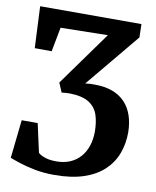

<svg xmlns="http://www.w3.org/2000/svg" viewBox="-84 -808 717 882"><g transform="rotate(10 274.0 -367.0)"><path d="M229.5 9Q180.5 9 138 0.8Q95.5 -7.5 64.8 -17.8Q34 -28 19.5 -34L39 -212.5H113.5L143 -79Q145.5 -75.5 155.2 -69.8Q165 -64 183 -59Q201 -54 229 -54Q264 -54 292 -66Q320 -78 339.5 -100.2Q359 -122.5 369 -152.8Q379 -183 379 -218.5Q379 -262 368 -296Q357 -330 326.5 -350.2Q296 -370.5 237.5 -372Q228 -372 218 -371.5Q208 -371 197.5 -369.5L179 -413L313 -599.5L361 -666L141 -662L119.5 -548.5L40.5 -549L31.5 -743H504L505.5 -681L297 -429.5Q308.5 -431 319.8 -431.8Q331 -432.5 341.5 -432Q388.5 -432 424 -418.8Q459.5 -405.5 483 -380.5Q506.5 -355.5 518.2 -320.5Q530 -285.5 530.5 -242.5Q530.5 -189 513.2 -143.2Q496 -97.5 459.5 -63.2Q423 -29 366.2 -10Q309.5 9 229.5 9Z"/></g></svg>

Font: Merriweather 24pt SemiCondensed
Style: Bold
Weight: 700
Width: 4
Designer: Eben Sorkin
Foundry: Eben Sorkin
Version: Version 2.100